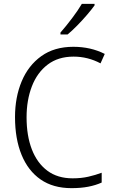

<svg xmlns="http://www.w3.org/2000/svg" viewBox="-20 -967 592 997"><path d="M362 -673Q282 -673 227.5 -631.5Q173 -590 145.5 -518.5Q118 -447 118 -358Q118 -262 145.5 -191Q173 -120 226 -80.5Q279 -41 357 -41Q402 -41 439 -49.5Q476 -58 508 -70V-19Q477 -5 438.5 2.5Q400 10 351 10Q256 10 191 -35Q126 -80 92 -163Q58 -246 58 -359Q58 -462 92.5 -544.5Q127 -627 194.5 -675.5Q262 -724 361 -724Q451 -724 524 -687L502 -638Q436 -673 362 -673ZM471 -939Q456 -918 432 -890Q408 -862 381 -834.5Q354 -807 331 -788H294V-798Q323 -831 354 -872Q385 -913 405 -947H471Z"/></svg>

Font: Noto Sans Lao Looped SemiCondensed Light
Style: Regular
Weight: 300
Width: 4
Designer: Mark Frömberg, Ben Mitchell
Foundry: The Fontpad Ltd
Version: Version 1.002; ttfautohint (v1.8.4.7-5d5b)